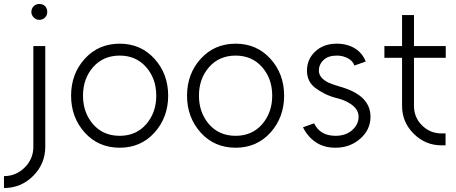

<svg xmlns="http://www.w3.org/2000/svg" viewBox="-67 -732 2297 967"><path d="M101 -500V7Q101 68 58 111Q14 155 -47 155V215Q39 215 100 154Q161 93 161 7V-500ZM171 -672Q171 -690 160 -701Q149 -712 131 -712Q114 -712 103 -701Q91 -689 91 -672Q91 -656 103 -644Q115 -632 131 -632Q148 -632 160 -644Q171 -655 171 -672Z M536 -452Q618 -452 669 -394Q720 -336 720 -250Q720 -165 669 -106Q618 -48 536 -48Q453 -48 402 -106Q351 -165 351 -250Q351 -336 402 -394Q453 -452 536 -452ZM536 -512Q429 -512 360 -436Q291 -360 291 -250Q291 -141 360 -64Q429 12 536 12Q642 12 711 -64Q780 -141 780 -250Q780 -360 711 -436Q642 -512 536 -512Z M1120 -452Q1202 -452 1253 -394Q1304 -336 1304 -250Q1304 -165 1253 -106Q1202 -48 1120 -48Q1037 -48 986 -106Q935 -165 935 -250Q935 -336 986 -394Q1037 -452 1120 -452ZM1120 -512Q1013 -512 944 -436Q875 -360 875 -250Q875 -141 944 -64Q1013 12 1120 12Q1226 12 1295 -64Q1364 -141 1364 -250Q1364 -360 1295 -436Q1226 -512 1120 -512Z M1775 -422Q1759 -464 1721 -488Q1682 -512 1629 -512Q1563 -512 1521 -473Q1479 -434 1479 -376Q1479 -322 1520 -290Q1541 -274 1567.5 -260.5Q1594 -247 1625 -239Q1645 -234 1661 -228Q1677 -222 1690 -214Q1739 -186 1739 -144Q1739 -105 1706 -76Q1674 -48 1623 -48Q1545 -48 1515 -111L1459 -91Q1482 -44 1523 -16Q1564 12 1623 12Q1696 12 1748 -34Q1799 -79 1799 -144Q1799 -198 1761 -236Q1723 -274 1641 -297Q1625 -302 1611.5 -306.5Q1598 -311 1587 -316Q1539 -340 1539 -376Q1539 -408 1563 -430Q1586 -452 1629 -452Q1661 -452 1686 -438Q1711 -424 1718 -402Z M1958 -656V-500H1869V-441H1958V-199Q1958 -117 2016 -59Q2075 0 2157 0H2177V-60H2157Q2099 -60 2058 -101Q2018 -141 2018 -199V-441H2178V-500H2018V-656Z"/></svg>

Font: Unageo Variable
Style: Regular
Weight: 300
Designer: Richard Sepsi
Foundry: Richard Sepsi
Version: Version 2.200